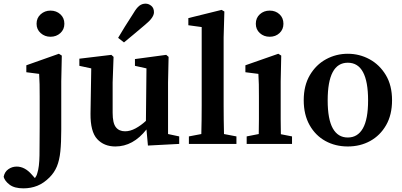

<svg xmlns="http://www.w3.org/2000/svg" viewBox="-120 -787 2201 1050"><path d="M8 243Q-41 243 -67.5 223Q-94 203 -100 180Q-95 153 -74.5 138.5Q-54 124 -29 124Q16 124 54 168L71 187Q75 182 78.5 175Q82 168 84 160Q95 127 96 62.5Q97 -2 97 -93V-257Q97 -298 96.5 -325.5Q96 -353 94 -383L24 -392V-430L202 -493L218 -483L215 -342V-78Q215 -7 210 41.5Q205 90 191 123.5Q177 157 151 183Q119 215 84 229Q49 243 8 243ZM156 -586Q125 -586 102.5 -606Q80 -626 80 -657Q80 -689 102.5 -709Q125 -729 156 -729Q188 -729 210 -709Q232 -689 232 -657Q232 -626 210 -606Q188 -586 156 -586Z M689 9 681 -79Q608 14 511 14Q449 14 411.5 -26.5Q374 -67 375 -166L379 -413L314 -427V-466L489 -487L501 -476L496 -336V-170Q496 -114 513.5 -91.5Q531 -69 564 -69Q592 -69 621.5 -85Q651 -101 678 -126L681 -413L618 -427V-464L789 -487L802 -476L799 -336V-54L860 -41V0ZM526 -580Q543 -609 562.5 -640.5Q582 -672 610 -715Q627 -744 642 -755.5Q657 -767 676 -767Q693 -767 707.5 -755Q722 -743 722 -720Q722 -691 674 -652Q637 -621 610.5 -598.5Q584 -576 558 -555Z M913 0V-41L981 -54Q982 -93 982.5 -132Q983 -171 983 -210V-639L910 -649V-688L1092 -733L1107 -724L1103 -583V-210Q1103 -171 1103.5 -132Q1104 -93 1105 -54L1173 -41V0Z M1229 0V-41L1295 -54Q1296 -91 1296 -134.5Q1296 -178 1296 -210V-257Q1296 -298 1295.5 -325.5Q1295 -353 1293 -383L1222 -392V-430L1402 -493L1418 -483L1415 -342V-210Q1415 -178 1415 -134.5Q1415 -91 1416 -53L1477 -41V0ZM1355 -586Q1323 -586 1301 -606Q1279 -626 1279 -657Q1279 -689 1301 -709Q1323 -729 1355 -729Q1387 -729 1408.5 -709Q1430 -689 1430 -657Q1430 -626 1408.5 -606Q1387 -586 1355 -586Z M1782 14Q1714 14 1659.5 -16Q1605 -46 1573 -103Q1541 -160 1541 -239Q1541 -319 1574.5 -376Q1608 -433 1663 -463Q1718 -493 1782 -493Q1846 -493 1901 -463Q1956 -433 1990 -376.5Q2024 -320 2024 -239Q2024 -159 1991.5 -102.5Q1959 -46 1904.5 -16Q1850 14 1782 14ZM1782 -35Q1836 -35 1864.5 -85Q1893 -135 1893 -238Q1893 -444 1782 -444Q1672 -444 1672 -238Q1672 -135 1700 -85Q1728 -35 1782 -35Z"/></svg>

Font: Source Serif Pro Semibold
Style: Regular
Weight: 600
Designer: Frank Grießhammer
Foundry: Adobe Systems Incorporated
Version: Version 3.000;hotconv 1.0.109;makeotfexe 2.5.65596